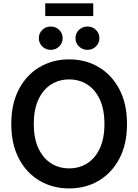

<svg xmlns="http://www.w3.org/2000/svg" viewBox="-20 -1082 802 1113"><path d="M380.9 10.3Q285.2 10.3 209 -34.7Q132.8 -79.6 89.1 -163.6Q45.4 -247.6 45.4 -363.3Q45.4 -480 89.1 -563.7Q132.8 -647.5 209 -692.6Q285.2 -737.8 380.9 -737.8Q477.1 -737.8 552.7 -692.6Q628.4 -647.5 672.4 -563.7Q716.3 -480 716.3 -363.3Q716.3 -247.1 672.4 -163.3Q628.4 -79.6 552.7 -34.7Q477.1 10.3 380.9 10.3ZM380.9 -106Q440.4 -106 486.6 -135.7Q532.7 -165.5 559.1 -222.9Q585.4 -280.3 585.4 -363.3Q585.4 -446.8 559.1 -504.4Q532.7 -562 486.6 -591.8Q440.4 -621.6 380.9 -621.6Q321.8 -621.6 275.4 -591.8Q229 -562 202.4 -504.4Q175.8 -446.8 175.8 -363.3Q175.8 -280.3 202.4 -222.9Q229 -165.5 275.4 -135.7Q321.8 -106 380.9 -106ZM486.8 -793Q458 -793 437.7 -812.7Q417.5 -832.5 417.5 -860.8Q417.5 -889.2 437.7 -908.7Q458 -928.2 486.8 -928.2Q516.1 -928.2 536.1 -908.7Q556.2 -889.2 556.2 -860.8Q556.2 -832.5 536.1 -812.7Q516.1 -793 486.8 -793ZM273.9 -793Q245.1 -793 225.1 -812.7Q205.1 -832.5 205.1 -860.8Q205.1 -889.2 225.1 -908.7Q245.1 -928.2 273.9 -928.2Q303.2 -928.2 323.2 -908.7Q343.3 -889.2 343.3 -860.8Q343.3 -832.5 323.2 -812.7Q303.2 -793 273.9 -793ZM520.5 -1062.5V-988.8H242.2V-1062.5Z"/></svg>

Font: Inter 20pt SemiBold
Style: Regular
Weight: 600
Version: Version 4.001;git-66647c0bb